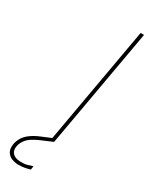

<svg xmlns="http://www.w3.org/2000/svg" viewBox="-354 -743 760 977"><g transform="rotate(30 26.0 -254.0)"><path d="M32 0 156 -700H176L52 0ZM-48 192Q-66 192 -85.5 185Q-105 178 -116 160.5Q-127 143 -122 112Q-118 93 -107.5 75Q-97 57 -76 41Q-55 25 -22 11L43 -16L52 0L-18 30Q-61 49 -79 69Q-97 89 -102 112Q-108 140 -93.5 156Q-79 172 -48 173Q-25 174 -8 169.5Q9 165 23 160L20 181Q5 186 -12.5 189Q-30 192 -48 192Z"/></g></svg>

Font: DM Sans 9pt Thin
Style: Italic
Weight: 250
Italic angle: -10°
Version: Version 4.004;gftools[0.9.30]